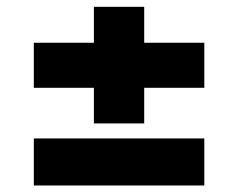

<svg xmlns="http://www.w3.org/2000/svg" viewBox="-20 -577 711 574"><path d="M81.1 -163.1H590.8V-22.5H81.1ZM81.1 -449.2H260.7V-556.6H411.1V-449.2H590.8V-314.5H411.1V-208H260.7V-314.5H81.1Z"/></svg>

Font: Pretendard JP Black
Style: Regular
Weight: 900
Designer: Base glyphs from Inter by Rasmus Andersson; Hangeul glyphs from Noto Sans CJK(Source Han Sans) by Jang Soo-young and Kan
Foundry: Kil Hyung-jin
Version: Version 1.309